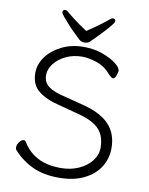

<svg xmlns="http://www.w3.org/2000/svg" viewBox="-97 -962 812 1048"><g transform="rotate(10 308.5 -438.0)"><path d="M311 -799Q242 -844 192 -887Q187 -892 180 -892Q165 -892 165 -878Q165 -871 179 -854Q193 -837 212.5 -815.5Q232 -794 251.5 -775.5Q271 -757 281 -747Q293 -735 312 -735Q330 -735 341 -745Q350 -754 369 -773Q388 -792 408.5 -814Q429 -836 443.5 -854Q458 -872 458 -878Q458 -892 443 -892Q436 -892 431 -887Q406 -866 376 -844Q346 -822 311 -799ZM235 -375 352 -344Q431 -323 465 -285.5Q499 -248 499 -184Q499 -145 473 -111.5Q447 -78 402.5 -58Q358 -38 302 -38Q286 -38 260 -40.5Q234 -43 204 -53Q174 -63 144.5 -85Q115 -107 91 -146Q87 -153 80 -153Q68 -153 56 -138Q44 -123 44 -107Q44 -97 49 -92Q96 -40 157 -12Q218 16 301 16Q383 16 440.5 -12Q498 -40 528 -87Q558 -134 558 -192Q558 -272 511.5 -322Q465 -372 369 -397L261 -425Q197 -439 167 -461.5Q137 -484 137 -524Q137 -557 160.5 -587.5Q184 -618 224.5 -637.5Q265 -657 317 -657Q351 -657 396.5 -641.5Q442 -626 475 -587Q480 -583 486 -576.5Q492 -570 499 -570Q508 -570 513 -581Q518 -592 520.5 -603Q523 -614 523 -614Q523 -632 494 -654.5Q465 -677 417.5 -694Q370 -711 314 -711Q246 -711 192.5 -684.5Q139 -658 108 -616Q77 -574 77 -526Q77 -460 120 -426Q163 -392 235 -375Z"/></g></svg>

Font: Klee One
Style: Regular
Weight: 400
Designer: Fontworks Inc.
Foundry: Fontworks Inc.
Version: Version 1.100